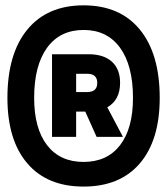

<svg xmlns="http://www.w3.org/2000/svg" viewBox="-20 -706 626 719"><path d="M293 -7.3Q156.7 -7.3 82.3 -94.2Q7.8 -181.2 7.8 -339.4Q7.8 -504.4 82.3 -595.2Q156.7 -686 293 -686Q429.2 -686 503.7 -595.2Q578.1 -504.4 578.1 -339.4Q578.1 -181.2 503.7 -94.2Q429.2 -7.3 293 -7.3ZM293 -99.6Q381.3 -99.6 429.7 -162.4Q478 -225.1 478 -339.4Q478 -460.4 429.7 -527.1Q381.3 -593.8 293 -593.8Q204.6 -593.8 156.2 -527.1Q107.9 -460.4 107.9 -339.4Q107.9 -225.1 156.2 -162.4Q204.6 -99.6 293 -99.6ZM174.8 -193.4V-502.9H311.5Q368.2 -502.9 398.9 -475.1Q429.7 -447.3 429.7 -396Q429.7 -331.5 381.8 -304.2L440.4 -193.4H341.8L299.3 -288.1H265.1V-193.4ZM265.1 -361.3H306.6Q344.2 -361.3 344.2 -395.5Q344.2 -429.7 306.6 -429.7H265.1Z"/></svg>

Font: CaskaydiaCove NF SemiBold
Style: Regular
Weight: 600
Designer: Aaron Bell
Foundry: Saja Typeworks
Version: Version 2111.001; VTT 6.35;Nerd Fonts 3.2.1